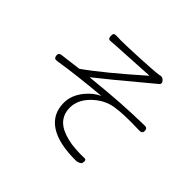

<svg xmlns="http://www.w3.org/2000/svg" viewBox="-169 -971 1223 1223"><g transform="rotate(45 442.5 -360.0)"><path d="M328 -184Q328 -250 375 -310Q415 -360 466 -384Q268 -367 110 -342Q85 -337 82 -363Q79 -386 103 -389Q124 -392 167 -397Q222 -404 245 -407Q372 -496 593 -692Q571 -691 454 -684Q330 -678 308 -676Q278 -674 264 -672.5Q250 -671 245 -676.5Q240 -682 239 -697Q238 -712 243.5 -718Q249 -724 264 -723Q276 -722 307 -722Q343 -722 456 -727Q577 -733 613 -737Q627 -738 644 -742Q658 -744 670 -732Q693 -710 667 -693Q665 -691 660.5 -687.5Q656 -684 654 -682Q415 -482 329 -415Q473 -430 577 -437Q690 -444 797 -446Q820 -446 820 -421.5Q820 -397 791 -399Q653 -404 577 -392Q501 -380 440 -322Q377 -261 377 -190Q377 -116 433 -76Q475 -46 555 -33Q615 -26 665 -28Q680 -29 684 -22Q687 -16 684 0Q682 10 668 16Q655 22 643 22Q488 23 408 -30Q328 -83 328 -184Z"/></g></svg>

Font: GenSenRounded TW L
Style: Regular
Weight: 300
Version: Version 1.501;PS 1;hotconv 16.6.51;makeotf.lib2.5.65220